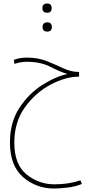

<svg xmlns="http://www.w3.org/2000/svg" viewBox="-20 -686 540 1100"><path d="M276 -639Q276 -666 250 -666Q223 -666 223 -639Q223 -613 250 -613Q276 -613 276 -639ZM277 -531Q277 -558 251 -558Q224 -558 224 -531Q224 -505 251 -505Q277 -505 277 -531ZM289 394Q324 394 368.5 388.5Q413 383 449 368L441 347Q375 370 291 370Q203 370 132.5 313.5Q62 257 62 131Q62 13 123 -71.5Q184 -156 270.5 -201.5Q357 -247 433 -247V-274H428Q387 -274 343.5 -294.5Q300 -315 249 -335.5Q198 -356 134 -356Q118 -356 99 -353.5Q80 -351 59 -343L63 -320Q99 -332 131 -332Q213 -332 267 -304Q321 -276 366 -262Q297 -247 220.5 -198Q144 -149 90.5 -67Q37 15 37 130Q37 263 112 328.5Q187 394 289 394Z"/></svg>

Font: Noto Sans Arabic Condensed Thin
Style: Regular
Weight: 250
Width: 3
Designer: Nadine Chahine
Foundry: Monotype Imaging Inc.
Version: 1.001